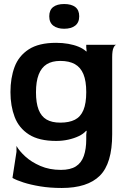

<svg xmlns="http://www.w3.org/2000/svg" viewBox="-20 -691 648 955"><path d="M287 244Q229 244 180.5 236Q132 228 96.5 216.5Q61 205 42 194L62 64V35Q76 60 106 87.5Q136 115 181 134.5Q226 154 283 154Q330 154 357.5 136.5Q385 119 397 84.5Q409 50 409 2V-21L411 -39L409 -41Q395 -25 372 -14Q349 -3 320 3.5Q291 10 259 10Q174 10 124 -22Q74 -54 53 -109Q32 -164 32 -233Q32 -303 52.5 -358Q73 -413 123 -445.5Q173 -478 259 -478Q291 -478 319.5 -473Q348 -468 371 -458.5Q394 -449 409 -435L411 -436L409 -455V-468H558Q551 -467 544.5 -453Q538 -439 538 -406V-23Q538 122 476.5 183Q415 244 287 244ZM280 -81Q324 -81 352.5 -95.5Q381 -110 395 -143.5Q409 -177 409 -233Q409 -288 395 -322Q381 -356 352.5 -372Q324 -388 280 -388Q239 -388 212.5 -371.5Q186 -355 172.5 -320.5Q159 -286 159 -232Q159 -179 172 -145.5Q185 -112 211.5 -96.5Q238 -81 280 -81ZM299 -548Q265 -548 245 -563.5Q225 -579 225 -610Q225 -641 244.5 -656Q264 -671 299 -671Q335 -671 354.5 -656Q374 -641 374 -610Q374 -579 354 -563.5Q334 -548 299 -548Z"/></svg>

Font: Red Rose SemiBold
Style: Regular
Weight: 600
Designer: Jaikishan Patel
Version: Version 2.000